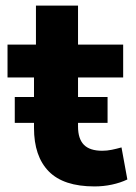

<svg xmlns="http://www.w3.org/2000/svg" viewBox="-20 -658 488 689"><path d="M319 11Q208 11 155 -43Q102 -97 102 -199V-380H7V-498H109V-638H260V-498H422V-380H260V-204Q260 -160 281 -138.5Q302 -117 347 -117Q364 -117 381 -120.5Q398 -124 416 -129L437 -14Q412 -2 381.5 4.5Q351 11 319 11ZM33 -217V-310H366V-217Z"/></svg>

Font: Nunito Sans 9pt ExtraBold
Style: Regular
Weight: 800
Version: Version 3.101;gftools[0.9.27]